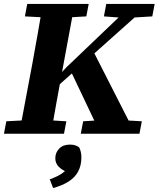

<svg xmlns="http://www.w3.org/2000/svg" viewBox="-29 -677 803 972"><path d="M-9 0 3 -63 136 -70H189L307 -63L295 0ZM68 0 135 -356Q149 -431 162 -506.5Q175 -582 188 -657H349L283 -301Q269 -226 255.5 -150.5Q242 -75 229 0ZM97 -594 109 -657H420L408 -594L283 -587H231ZM208 -192 204 -277H251L309 -338L643 -657H729ZM480 0 327 -322 439 -426 656 0ZM380 0 392 -63 504 -70H566L689 -63L677 0ZM497 -594 509 -657H754L742 -594L627 -587H592ZM383 120Q383 160 367 190.5Q351 221 319 241.5Q287 262 240 275L223 231Q247 222 265 213Q283 204 296 192.5Q309 181 320 165L321 198Q287 186 269 168Q251 150 251 124Q251 96 270.5 75.5Q290 55 325 55Q342 55 354.5 59.5Q367 64 373 71Q377 80 380 92Q383 104 383 120Z"/></svg>

Font: Source Serif 4
Style: Bold Italic
Weight: 700
Italic angle: -12°
Designer: Frank Grießhammer
Foundry: Adobe Systems Incorporated
Version: Version 4.004;hotconv 1.0.116;makeotfexe 2.5.65601